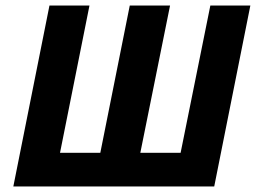

<svg xmlns="http://www.w3.org/2000/svg" viewBox="-20 -671 921 691"><path d="M28 0H751L881 -651H737L630 -121H485L592 -651H447L341 -121H196L302 -651H158Z"/></svg>

Font: Source Sans Pro
Style: Bold Italic
Weight: 700
Italic angle: -11°
Designer: Paul D. Hunt
Foundry: Adobe Systems Incorporated
Version: Version 3.006;hotconv 1.0.111;makeotfexe 2.5.65597